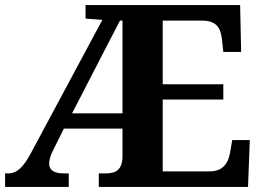

<svg xmlns="http://www.w3.org/2000/svg" viewBox="-20 -734 1033 754"><path d="M0 0H250V-53H232C193 -53 173 -65 173 -92C173 -104 178 -124 189 -145L231 -229H461V-119C460 -67 436 -53 393 -53H368V0H954L961 -184H892L884 -137C877 -93 855 -61 804 -61H619V-343H857V-403H619V-653H776C829 -652 847 -626 852 -577L857 -530H927L923 -714H316V-661L382 -656L101 -132C72 -78 47 -53 12 -53H0ZM263 -289 451 -653H461V-289Z"/></svg>

Font: Noto Serif Lao
Style: Bold
Weight: 700
Designer: Monotype Design Team
Foundry: Monotype Imaging Inc.
Version: Version 2.003